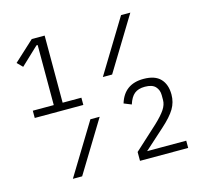

<svg xmlns="http://www.w3.org/2000/svg" viewBox="-102 -809 964 920"><g transform="rotate(-15 380.0 -349.0)"><path d="M48 -329V-365H152V-663H146L58 -580L32 -606L132 -698H196V-365H289V-329ZM414 -434 575 -698H621L460 -434ZM149 0 304 -254H350L195 0ZM721 0H482V-44L598 -150Q633 -183 648.5 -206.5Q664 -230 664 -253V-277Q664 -303 648 -320Q632 -337 596 -337Q563 -337 544 -321.5Q525 -306 514 -271L477 -286Q504 -375 599 -375Q656 -375 683 -346.5Q710 -318 710 -268Q710 -230 691 -198Q672 -166 625 -124L527 -36H721Z"/></g></svg>

Font: IBM Plex Sans Cond Light
Style: Regular
Weight: 300
Width: 3
Designer: Mike Abbink, Paul van der Laan, Pieter van Rosmalen
Foundry: Bold Monday
Version: Version 1.3